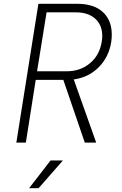

<svg xmlns="http://www.w3.org/2000/svg" viewBox="-20 -750 640 1010"><path d="M66 0 182 -730H387Q473 -730 520.5 -687Q568 -644 568 -568Q568 -549 565 -528Q552 -449 499 -396Q446 -343 368 -332L486 0H426L313 -330H168L116 0ZM330 -375Q403 -375 453.5 -417.5Q504 -460 515 -530Q518 -547 518 -560Q518 -618 481 -651.5Q444 -685 380 -685H225L175 -375ZM183 240H133L246 94H311Z"/></svg>

Font: JetBrains Mono Extra Light
Style: Italic
Weight: 200
Italic angle: -9°
Monospace: yes
Designer: Philipp Nurullin, Konstantin Bulenkov
Foundry: JetBrains
Version: 2.002